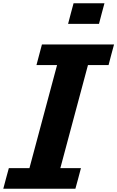

<svg xmlns="http://www.w3.org/2000/svg" viewBox="-20 -1145 712 1165"><path d="M0 0H437.5Q443.4 -21 454.6 -62.5Q465.8 -104 471.2 -125H346.2Q374 -229.5 429.9 -437.7Q485.8 -646 513.7 -750H638.7Q644 -771 655 -812.5Q666 -854 671.9 -875H234.4Q229 -854 217.8 -812.5Q206.5 -771 201.2 -750H326.2Q298.3 -646 242.4 -437.5Q186.5 -229 158.7 -125H33.7Q27.8 -104 16.6 -62.5Q5.4 -21 0 0ZM393.1 -1000H580.6Q585.9 -1020.5 596.9 -1062.3Q607.9 -1104 613.8 -1125H426.3Q420.4 -1104 409.4 -1062.3Q398.4 -1020.5 393.1 -1000Z"/></svg>

Font: Faithful 32x
Style: SemiboldOblique
Weight: 400
Foundry: Faithful Resource Pack
Version: Version 1.0; January 27, 2023